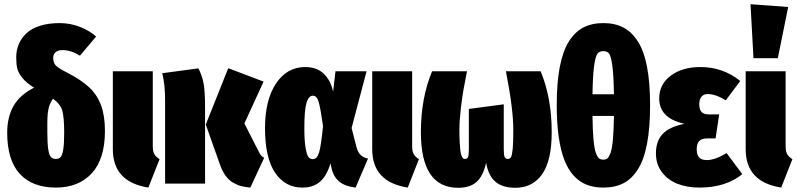

<svg xmlns="http://www.w3.org/2000/svg" viewBox="-20 -873 3788 913"><path d="M296.9 -528.8Q365.7 -493.7 403.8 -458Q441.9 -422.4 460.4 -372.8Q479 -323.2 479 -250Q479 -116.7 416.3 -48.8Q353.5 19 246.1 19Q133.8 19 74 -46.4Q14.2 -111.8 14.2 -242.2Q14.2 -315.4 43.9 -368.4Q73.7 -421.4 142.1 -456.1Q105.5 -478.5 86.2 -502.7Q66.9 -526.9 62 -547.6Q57.1 -568.4 57.1 -600.1Q57.1 -633.3 68.8 -661.9Q80.6 -690.4 104.5 -713.6Q128.4 -736.8 168.9 -750Q209.5 -763.2 263.2 -763.2Q315.4 -763.2 362.1 -744.4Q408.7 -725.6 437 -699.2L359.9 -607.9Q317.9 -634.8 276.9 -634.8Q254.9 -634.8 243.9 -624.5Q232.9 -614.3 232.9 -597.2Q232.9 -576.2 244.1 -563Q255.4 -549.8 296.9 -528.8ZM245.1 -117.2Q260.3 -117.2 268.3 -126.2Q276.4 -135.3 280.8 -162.4Q285.2 -189.5 285.2 -241.2Q285.2 -315.4 276.1 -346.9Q267.1 -378.4 231.9 -403.8Q226.1 -396 221.9 -387Q217.8 -377.9 214.8 -370.6Q211.9 -363.3 210 -351.6Q208 -339.8 207 -333.3Q206.1 -326.7 205.6 -311.8Q205.1 -296.9 205.1 -290.8Q205.1 -284.7 205.1 -266.4Q205.1 -248 205.1 -241.2Q205.1 -189.9 209.5 -162.6Q213.9 -135.3 222.2 -126.2Q230.5 -117.2 245.1 -117.2Z M706.5 -534.2V-176.8Q706.5 -153.3 713.9 -140.1Q721.2 -127 738.8 -116.2L685.5 19Q516.6 -7.8 516.6 -163.1V-534.2Z M1233.4 -484.9 1142.1 -286.1 1209.5 -153.8Q1215.8 -140.6 1221.4 -133.8Q1227.1 -127 1236.3 -123L1170.4 19Q1144.5 16.6 1125.5 11.5Q1106.4 6.3 1086.7 -5.4Q1066.9 -17.1 1051.8 -38.6Q1036.6 -60.1 1025.4 -91.8L958.5 -280.8L1065.4 -548.8ZM923.3 -547.9Q940.9 -514.6 948 -477.3Q955.1 -439.9 955.1 -360.8V0H765.1V-395Q765.1 -471.7 751.5 -524.9Z M1431.2 -554.2Q1486.8 -554.2 1519.8 -522.2Q1552.7 -490.2 1564 -437L1575.2 -534.2H1723.1L1651.9 -264.2L1675.3 -172.9Q1687.5 -126 1730 -119.1L1670.9 19Q1621.1 13.2 1593.3 -9.5Q1565.4 -32.2 1556.2 -75.2L1551.3 -96.2Q1534.2 -37.1 1501.7 -9Q1469.2 19 1418 19Q1335.9 19 1288.1 -51.8Q1240.2 -122.6 1240.2 -263.2Q1240.2 -397 1292.2 -475.6Q1344.2 -554.2 1431.2 -554.2ZM1468.3 -418Q1447.3 -418 1437.3 -383.8Q1427.2 -349.6 1427.2 -263.2Q1427.2 -205.1 1432.9 -171.4Q1438.5 -137.7 1446.5 -127Q1454.6 -116.2 1467.3 -116.2Q1487.8 -116.2 1497.3 -147.9Q1506.8 -179.7 1516.1 -273.9Q1503.9 -359.9 1495.1 -388.9Q1486.3 -418 1468.3 -418Z M1939.9 -534.2V-176.8Q1939.9 -153.3 1947.3 -140.1Q1954.6 -127 1972.2 -116.2L1918.9 19Q1750 -7.8 1750 -163.1V-534.2Z M2550.8 -534.2Q2603.5 -407.7 2603.5 -244.1Q2603.5 -109.4 2558.1 -44.7Q2512.7 20 2430.7 20Q2370.6 20 2336.7 -8.1Q2302.7 -36.1 2291.5 -99.1Q2277.3 -35.2 2245.8 -7.6Q2214.4 20 2158.7 20Q1981.4 20 1981.4 -244.1Q1981.4 -406.7 2034.7 -534.2H2200.7Q2189.5 -476.6 2183.8 -445.6Q2178.2 -414.6 2171.4 -357.4Q2164.6 -300.3 2164.6 -254.9Q2164.6 -219.7 2166 -194.6Q2167.5 -169.4 2169.4 -154.5Q2171.4 -139.6 2175 -131.1Q2178.7 -122.6 2182.4 -119.9Q2186 -117.2 2190.9 -117.2Q2201.7 -117.2 2205.6 -126.2Q2209.5 -135.3 2209.5 -164.1V-355L2375.5 -377V-164.1Q2375.5 -136.2 2379.6 -126.7Q2383.8 -117.2 2394.5 -117.2Q2404.8 -117.2 2409.9 -126Q2415 -134.8 2418 -164.8Q2420.9 -194.8 2420.9 -254.9Q2420.9 -355 2385.7 -534.2Z M3071.3 -373Q3071.3 -266.1 3056.9 -190.2Q3042.5 -114.3 3013.7 -68.4Q2984.9 -22.5 2944.6 -1.7Q2904.3 19 2849.1 19Q2805.7 19 2771.5 6.1Q2737.3 -6.8 2710 -35.6Q2682.6 -64.5 2664.6 -109.9Q2646.5 -155.3 2637 -220.9Q2627.4 -286.6 2627.4 -373Q2627.4 -479 2641.8 -554.2Q2656.2 -629.4 2684.8 -675.3Q2713.4 -721.2 2753.9 -742.2Q2794.4 -763.2 2849.1 -763.2Q2903.8 -763.2 2944.1 -742.2Q2984.4 -721.2 3013.4 -675.5Q3042.5 -629.9 3056.9 -554.4Q3071.3 -479 3071.3 -373ZM2797.4 -424.8H2899.4Q2897.9 -516.6 2891.6 -561.8Q2885.3 -606.9 2876.2 -618.4Q2867.2 -629.9 2849.1 -629.9Q2831.1 -629.9 2821.5 -618.4Q2812 -606.9 2805.4 -561.5Q2798.8 -516.1 2797.4 -424.8ZM2849.1 -113.8Q2861.3 -113.8 2868.7 -119.9Q2876 -126 2883.3 -146Q2890.6 -166 2894.5 -209.5Q2898.4 -252.9 2899.4 -321.8H2797.4Q2798.3 -252.4 2802.2 -209.5Q2806.2 -166.5 2813.5 -146.2Q2820.8 -126 2828.6 -119.9Q2836.4 -113.8 2849.1 -113.8Z M3310.1 -554.2Q3418.5 -554.2 3500 -487.8L3431.2 -396Q3382.8 -425.8 3344.7 -425.8Q3326.7 -425.8 3315.9 -413.6Q3305.2 -401.4 3305.2 -377.9Q3305.2 -353 3315.4 -341.1Q3325.7 -329.1 3350.1 -329.1H3399.9L3382.8 -214.8H3342.8Q3315.4 -214.8 3304.2 -201.7Q3293 -188.5 3293 -164.1Q3293 -137.7 3304 -124.8Q3314.9 -111.8 3341.8 -111.8Q3379.9 -111.8 3435.1 -145L3509.8 -44.9Q3430.7 19 3306.2 19Q3247.6 19 3201.4 1Q3155.3 -17.1 3127.2 -54.7Q3099.1 -92.3 3099.1 -144Q3099.1 -201.7 3130.9 -235.8Q3162.6 -270 3234.9 -284.2Q3171.4 -298.8 3143.1 -329.1Q3114.7 -359.4 3114.7 -404.8Q3114.7 -472.2 3169.7 -513.2Q3224.6 -554.2 3310.1 -554.2Z M3548.8 -853 3728 -839.8 3678.7 -596.2H3563ZM3715.8 -534.2V-176.8Q3715.8 -153.3 3723.1 -140.1Q3730.5 -127 3748 -116.2L3694.8 19Q3525.9 -7.8 3525.9 -163.1V-534.2Z"/></svg>

Font: Fira Sans Compressed Heavy
Style: Regular
Weight: 900
Width: 1
Designer: Carrois Corporate & Edenspiekermann AG
Foundry: Carrois Corporate GbR & Edenspiekermann AG
Version: Version 4.203;PS 004.203;hotconv 1.0.88;makeotf.lib2.5.64775